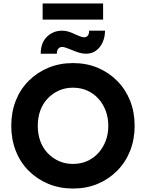

<svg xmlns="http://www.w3.org/2000/svg" viewBox="-20 -1078 842 1108"><path d="M45 -352Q45 -431 71 -497Q97 -563 145.5 -611.5Q194 -660 259 -687Q324 -714 401 -714Q479 -714 543.5 -687Q608 -660 656.5 -611Q705 -562 731 -496Q757 -430 757 -352Q757 -274 731 -208Q705 -142 656.5 -93Q608 -44 543.5 -17Q479 10 402 10Q324 10 259 -17Q194 -44 145.5 -92.5Q97 -141 71 -207.5Q45 -274 45 -352ZM605 -352Q605 -400 589.5 -440Q574 -480 547 -509.5Q520 -539 483 -555.5Q446 -572 401 -572Q357 -572 320 -555.5Q283 -539 255 -509.5Q227 -480 212.5 -440Q198 -400 198 -352Q198 -304 212.5 -264Q227 -224 255 -194.5Q283 -165 320 -148.5Q357 -132 401 -132Q446 -132 483 -148.5Q520 -165 547 -194.5Q574 -224 589.5 -264Q605 -304 605 -352ZM391 -791Q373 -798 360.5 -802.5Q348 -807 338 -807Q325 -807 316.5 -797Q308 -787 308 -768H215Q215 -831 251 -866Q287 -901 339 -901Q357 -901 375.5 -895.5Q394 -890 418 -878Q434 -871 445.5 -867Q457 -863 466 -863Q480 -863 487.5 -873.5Q495 -884 494 -901H586Q586 -865 572.5 -834.5Q559 -804 534.5 -786Q510 -768 477 -768Q456 -768 435 -774.5Q414 -781 391 -791ZM226 -965V-1058H575V-965Z"/></svg>

Font: Mach SemiBold
Style: Regular
Weight: 600
Version: Version 1.002